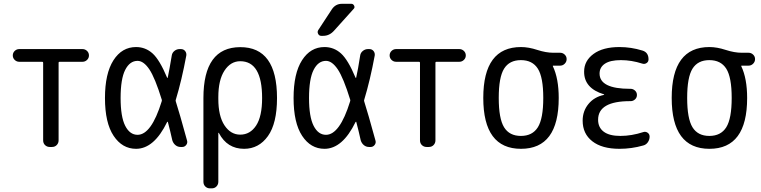

<svg xmlns="http://www.w3.org/2000/svg" viewBox="-20 -780 4040 1019"><path d="M82 -452.1Q68.4 -452.1 58.1 -461.9Q47.9 -471.7 47.9 -485.8Q47.9 -500 58.1 -509.8Q68.4 -519.5 82 -519.5H418Q431.6 -519.5 441.9 -509.8Q452.1 -500 452.1 -485.8Q452.1 -471.7 441.9 -461.9Q431.6 -452.1 418 -452.1H295.9Q291 -452.1 291 -447.3V-35.2Q291 -20.5 281.2 -10.3Q271.5 0 255.9 0H244.1Q229.5 0 219.2 -9.8Q209 -19.5 209 -35.2V-447.3Q209 -452.1 204.1 -452.1Z M710 -457Q668.9 -457 644.5 -409.2Q620.1 -361.3 620.1 -259.8Q620.1 -160.2 644.5 -112.3Q668.9 -64.5 710 -64.5Q783.2 -64.5 837.9 -241.2Q839.8 -247.1 838.9 -250Q802.7 -367.2 772.5 -412.1Q742.2 -457 710 -457ZM702.1 9.8Q628.9 9.8 583 -59.1Q537.1 -127.9 537.1 -259.8Q537.1 -389.6 582 -460Q627 -530.3 702.1 -530.3Q752 -530.3 789.6 -496.6Q827.1 -462.9 867.2 -367.2Q869.1 -366.2 870.1 -367.2Q879.9 -414.1 891.6 -485.4Q893.6 -500 905.8 -509.8Q918 -519.5 932.6 -519.5H940.4Q954.1 -519.5 962.4 -509.3Q970.7 -499 968.8 -485.4Q944.3 -353.5 913.1 -251Q911.1 -246.1 913.1 -241.2Q932.6 -180.7 972.7 -34.2Q976.6 -21.5 968.3 -10.7Q960 0 947.3 0H938.5Q922.9 0 911.1 -9.8Q899.4 -19.5 894.5 -35.2Q883.8 -84 871.1 -131.8Q871.1 -133.8 869.6 -133.8Q868.2 -133.8 867.2 -132.8Q797.9 9.8 702.1 9.8Z M1138.7 -264.6V-254.9Q1138.7 -164.1 1171.4 -114.7Q1204.1 -65.4 1254.9 -65.4Q1307.6 -65.4 1339.4 -113.8Q1371.1 -162.1 1371.1 -259.8Q1371.1 -455.1 1254.9 -455.1Q1204.1 -455.1 1171.4 -405.3Q1138.7 -355.5 1138.7 -264.6ZM1094.7 219.7Q1080.1 219.7 1069.8 210Q1059.6 200.2 1059.6 184.6V-259.8Q1059.6 -529.3 1254.9 -529.8Q1450.2 -530.3 1450.2 -259.8Q1450.2 -125 1401.9 -57.6Q1353.5 9.8 1275.4 9.8Q1185.5 9.8 1141.6 -74.2Q1141.6 -75.2 1139.6 -75.2Q1138.7 -75.2 1138.7 -74.2V184.6Q1138.7 199.2 1128.9 209.5Q1119.1 219.7 1103.5 219.7Z M1794.9 -759.8H1844.7Q1854.5 -759.8 1859.4 -750Q1864.3 -740.2 1857.4 -733.4L1752.9 -617.2Q1728.5 -589.8 1695.3 -589.8H1684.6Q1673.8 -589.8 1668.5 -600.1Q1663.1 -610.4 1668.9 -620.1L1741.2 -730.5Q1760.7 -759.8 1794.9 -759.8ZM1710 -457Q1668.9 -457 1644.5 -409.2Q1620.1 -361.3 1620.1 -259.8Q1620.1 -160.2 1644.5 -112.3Q1668.9 -64.5 1710 -64.5Q1783.2 -64.5 1837.9 -241.2Q1839.8 -247.1 1838.9 -250Q1802.7 -367.2 1772.5 -412.1Q1742.2 -457 1710 -457ZM1702.1 9.8Q1628.9 9.8 1583.5 -59.1Q1538.1 -127.9 1538.1 -259.8Q1538.1 -390.6 1583 -460.4Q1627.9 -530.3 1702.1 -530.3Q1752 -530.3 1789.6 -496.6Q1827.1 -462.9 1867.2 -367.2Q1869.1 -366.2 1870.1 -367.2Q1879.9 -409.2 1891.6 -485.4Q1893.6 -500 1905.8 -509.8Q1918 -519.5 1932.6 -519.5H1940.4Q1954.1 -519.5 1962.4 -509.3Q1970.7 -499 1968.8 -485.4Q1944.3 -353.5 1913.1 -251Q1911.1 -246.1 1913.1 -241.2Q1932.6 -180.7 1972.7 -34.2Q1976.6 -21.5 1968.3 -10.7Q1960 0 1947.3 0H1938.5Q1922.9 0 1911.1 -9.8Q1899.4 -19.5 1894.5 -35.2Q1883.8 -84 1871.1 -131.8Q1871.1 -133.8 1869.6 -133.8Q1868.2 -133.8 1867.2 -132.8Q1797.9 9.8 1702.1 9.8Z M2082 -452.1Q2068.4 -452.1 2058.1 -461.9Q2047.9 -471.7 2047.9 -485.8Q2047.9 -500 2058.1 -509.8Q2068.4 -519.5 2082 -519.5H2418Q2431.6 -519.5 2441.9 -509.8Q2452.1 -500 2452.1 -485.8Q2452.1 -471.7 2441.9 -461.9Q2431.6 -452.1 2418 -452.1H2295.9Q2291 -452.1 2291 -447.3V-35.2Q2291 -20.5 2281.2 -10.3Q2271.5 0 2255.9 0H2244.1Q2229.5 0 2219.2 -9.8Q2209 -19.5 2209 -35.2V-447.3Q2209 -452.1 2204.1 -452.1Z M2834.5 -415.5Q2805.7 -460.9 2744.6 -460.9Q2683.6 -460.9 2655.3 -415.5Q2627 -370.1 2627 -260.3Q2627 -150.4 2655.3 -104.5Q2683.6 -58.6 2744.6 -58.6Q2805.7 -58.6 2834.5 -104.5Q2863.3 -150.4 2863.3 -260.3Q2863.3 -370.1 2834.5 -415.5ZM2745.1 -530.3Q2785.2 -530.3 2831.5 -515.1Q2877.9 -500 2917 -500H2953.1Q2966.8 -500 2977.1 -490.2Q2987.3 -480.5 2987.3 -466.3Q2987.3 -452.1 2977.1 -441.9Q2966.8 -431.6 2953.1 -431.6H2915Q2914.1 -431.6 2914.1 -430.7V-428.7Q2945.3 -363.3 2945.3 -259.8Q2945.3 9.8 2745.1 9.8Q2544.9 9.8 2544.9 -260.3Q2544.9 -530.3 2745.1 -530.3Z M3185.5 -276.4Q3186.5 -276.4 3186.5 -278.3Q3186.5 -279.3 3185.5 -279.3Q3079.1 -311.5 3080.1 -400.4Q3080.1 -457 3129.9 -493.7Q3179.7 -530.3 3267.6 -530.3Q3329.1 -530.3 3389.6 -511.7Q3421.9 -502 3421.9 -464.8Q3421.9 -452.1 3411.6 -445.3Q3401.4 -438.5 3388.7 -442.4Q3331.1 -460.9 3275.4 -460.9Q3218.8 -460.9 3190.4 -441.9Q3162.1 -422.9 3162.1 -389.6Q3162.1 -308.6 3324.2 -308.6H3327.1Q3339.8 -308.6 3350.1 -299.3Q3360.4 -290 3360.4 -275.9Q3360.4 -261.7 3350.1 -252.4Q3339.8 -243.2 3327.1 -243.2H3324.2Q3154.3 -243.2 3154.3 -144.5Q3154.3 -103.5 3184.1 -81.1Q3213.9 -58.6 3272.5 -58.6Q3332 -58.6 3394.5 -79.1Q3406.2 -83 3417 -75.7Q3427.7 -68.4 3427.7 -54.7Q3427.7 -39.1 3418.5 -25.4Q3409.2 -11.7 3393.6 -7.8Q3332 9.8 3267.6 9.8Q3174.8 9.8 3123.5 -30.3Q3072.3 -70.3 3072.3 -139.6Q3072.3 -190.4 3103 -228Q3133.8 -265.6 3185.5 -276.4Z M3834.5 -415.5Q3805.7 -460.9 3744.6 -460.9Q3683.6 -460.9 3655.3 -415.5Q3627 -370.1 3627 -260.3Q3627 -150.4 3655.3 -104.5Q3683.6 -58.6 3744.6 -58.6Q3805.7 -58.6 3834.5 -104.5Q3863.3 -150.4 3863.3 -260.3Q3863.3 -370.1 3834.5 -415.5ZM3745.1 -530.3Q3785.2 -530.3 3831.5 -515.1Q3877.9 -500 3917 -500H3953.1Q3966.8 -500 3977.1 -490.2Q3987.3 -480.5 3987.3 -466.3Q3987.3 -452.1 3977.1 -441.9Q3966.8 -431.6 3953.1 -431.6H3915Q3914.1 -431.6 3914.1 -430.7V-428.7Q3945.3 -363.3 3945.3 -259.8Q3945.3 9.8 3745.1 9.8Q3544.9 9.8 3544.9 -260.3Q3544.9 -530.3 3745.1 -530.3Z"/></svg>

Font: Rounded-L Mgen+ 2m regular
Style: Regular
Weight: 400
Designer: [Source Han Sans]
Ryoko NISHIZUKA  (kana & ideographs); Paul D. Hunt (Latin, Greek & Cyrillic); Wenlong ZHANG  (bopomofo
Version: Version 1.059.20150602